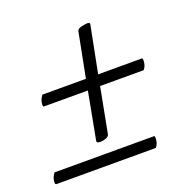

<svg xmlns="http://www.w3.org/2000/svg" viewBox="-99 -619 675 692"><g transform="rotate(-20 238.5 -273.5)"><path d="M393.6 -62.5Q396.5 -62.5 396.5 -54.7Q396.5 -33.2 384.8 -20.5H3.9Q-1 -20.5 -1 -28.3Q-1 -45.9 11.7 -62.5ZM57.6 -298.8Q53.7 -298.8 53.7 -306.6Q53.7 -324.2 66.4 -340.8H233.4L266.6 -511.7Q268.6 -520 283.4 -523.7Q298.3 -527.3 306.6 -527.3Q312 -527.3 314.2 -525.1Q316.4 -522.9 315.4 -519.5L280.3 -340.8H447.3Q451.2 -340.8 451.2 -333Q451.2 -311.5 439.5 -298.8H272.5L239.3 -125Q237.8 -118.2 227.3 -113.8Q216.8 -109.4 204.1 -109.4Q191.4 -109.4 191.4 -117.2L225.6 -298.8Z"/></g></svg>

Font: Crimson
Style: Italic
Weight: 400
Italic angle: -11°
Version: Version 0.8